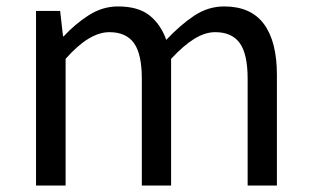

<svg xmlns="http://www.w3.org/2000/svg" viewBox="-20 -577 966 597"><path d="M92 0V-543H167L176 -464H178Q214 -503 256.5 -530Q299 -557 347 -557Q410 -557 445 -529Q480 -501 497 -453Q540 -499 583.5 -528Q627 -557 677 -557Q760 -557 800.5 -502.5Q841 -448 841 -344V0H750V-332Q750 -409 725.5 -443Q701 -477 649 -477Q618 -477 584.5 -456.5Q551 -436 512 -394V0H421V-332Q421 -409 396.5 -443Q372 -477 320 -477Q289 -477 255 -456.5Q221 -436 184 -394V0Z"/></svg>

Font: Noto Sans TC
Style: Regular
Weight: 400
Designer: Ryoko NISHIZUKA  (kana, bopomofo & ideographs); Paul D. Hunt (Latin, Greek & Cyrillic); Sandoll Communications , Soo-you
Foundry: Adobe
Version: Version 2.004-H2;hotconv 1.0.118;makeotfexe 2.5.65603